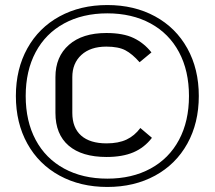

<svg xmlns="http://www.w3.org/2000/svg" viewBox="-20 -731 852 762"><path d="M43 -350Q43 -457 88.5 -539Q134 -621 216.5 -666Q299 -711 406 -711Q513 -711 595.5 -666Q678 -621 723.5 -539Q769 -457 769 -350Q769 -243 723.5 -161Q678 -79 595.5 -34Q513 11 406 11Q299 11 216.5 -34Q134 -79 88.5 -161Q43 -243 43 -350ZM730 -350Q730 -450 690.5 -524Q651 -598 577.5 -638Q504 -678 406 -678Q308 -678 234.5 -638Q161 -598 121.5 -524Q82 -450 82 -350Q82 -250 121.5 -176Q161 -102 234.5 -62Q308 -22 406 -22Q504 -22 577.5 -62Q651 -102 690.5 -176Q730 -250 730 -350ZM200 -283V-425Q200 -506 253.5 -553Q307 -600 402 -600Q469 -600 510.5 -580Q552 -560 581 -523L534 -484Q505 -517 477.5 -531.5Q450 -546 402 -546Q339 -546 303 -513Q267 -480 267 -425V-283Q267 -224 302 -193Q337 -162 403 -162Q450 -162 482 -177Q514 -192 537 -223L583 -184Q553 -145 509.5 -126.5Q466 -108 403 -108Q305 -108 252.5 -153Q200 -198 200 -283Z"/></svg>

Font: KoHo
Style: Regular
Weight: 400
Version: Version 1.000; ttfautohint (v1.6)